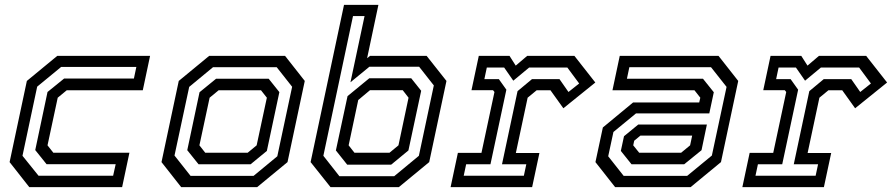

<svg xmlns="http://www.w3.org/2000/svg" viewBox="-20 -770 3670 790"><path d="M100.5 0 19.5 -103 90.5 -437 215.5 -540H597.5L567.5 -398.5H254.5L217.5 -368L175.5 -172L199.5 -141.5H512.5L482.5 0ZM138.5 -47H445.5L456 -94.5H171.5L125 -152.5L175.5 -391.5L244 -447H531L541 -494.5H231.5L133 -413.5L72.5 -129Z M725.5 0 644.5 -103 715.5 -437 840.5 -540H1153L1234 -437L1163 -103L1038 0ZM764 -46.5H1023.5L1121 -127L1182 -413L1118.5 -493.5H856.5L758.5 -412.5L698 -130ZM797 -94 750.5 -152 801 -390.5 869 -446H1085.5L1129.5 -391L1078 -149L1011 -94ZM824.5 -141.5H999L1036 -172L1078 -368L1054 -398.5H879.5L842.5 -368L800.5 -172Z M1340 0 1258 -103 1395.5 -750H1537L1490.5 -530.5L1502.5 -540H1735.5L1817 -437L1746 -103L1621 0ZM1408.5 -92.5 1362 -151 1410 -374.5 1499.5 -448H1672L1713 -396.5L1660.5 -151L1589.5 -92.5ZM1438.5 -141.5H1582.5L1619.5 -172L1661 -368L1637 -399H1502.5L1454 -358.5L1414.5 -172ZM1376.5 -45H1602L1703.5 -129L1765 -418.5L1704.5 -495.5H1500L1422 -431.5L1480 -704H1432.5L1310.5 -129Z M1834 0 1864 -141H1961L2014.5 -391.5L2008.5 -399H1920L1950 -540H2076.5L2102 -500L2149 -540H2343.5L2429.5 -430.5L2298 -324.5L2245 -398.5H2188L2151 -368L2102.5 -140.5H2199.5L2169.5 0ZM1888 -47H2135.5L2145.5 -94H2045.5L2109.5 -395L2169 -444.5H2282L2319 -391.5L2363 -426.5L2314.5 -492H2157L2092 -438L2054.5 -492H1983L1973 -444.5H2032.5L2063.5 -401L1998 -94H1898Z M2511 0 2430 -103 2460.5 -245.5 2585 -348.5H2857L2861.5 -368L2837.5 -398.5H2500L2530 -540H2936.5L3017.5 -437L2946.5 -103L2821.5 0ZM2578.5 -94 2534.5 -149 2547.5 -209.5 2606 -257.5H2888.5L2866.5 -152L2795 -94ZM2546 -46.5H2807.5L2909 -130L2969.5 -412.5L2905.5 -493.5H2569.5L2559.5 -446H2872.5L2917 -390.5L2898.5 -303.5H2597L2504 -227L2482.5 -127ZM2610 -141.5H2782.5L2819.5 -172L2828 -212H2615L2589.5 -191L2585.5 -172Z M3034.5 0 3064.5 -141H3161.5L3215 -391.5L3209 -399H3120.5L3150.5 -540H3277L3302.5 -500L3349.5 -540H3544L3630 -430.5L3498.5 -324.5L3445.5 -398.5H3388.5L3351.5 -368L3303 -140.5H3400L3370 0ZM3088.5 -47H3336L3346 -94H3246L3310 -395L3369.5 -444.5H3482.5L3519.5 -391.5L3563.5 -426.5L3515 -492H3357.5L3292.5 -438L3255 -492H3183.5L3173.5 -444.5H3233L3264 -401L3198.5 -94H3098.5Z"/></svg>

Font: Tourney Thin Medium
Style: Italic
Weight: 500
Italic angle: -12°
Version: Version 1.015